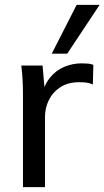

<svg xmlns="http://www.w3.org/2000/svg" viewBox="-20 -774 432 794"><path d="M75 0V-380Q75 -410 73.5 -441.5Q72 -473 68 -503H156L167 -377L152 -376Q162 -422 186.5 -452.5Q211 -483 245.5 -497.5Q280 -512 317 -512Q333 -512 344 -511Q355 -510 366 -506L364 -425Q349 -431 336.5 -432.5Q324 -434 306 -434Q262 -434 230.5 -414Q199 -394 182.5 -361Q166 -328 166 -290V0ZM194 -552 297 -754H392L258 -552Z"/></svg>

Font: Mulish ExtraLight Medium
Style: Regular
Weight: 500
Version: Version 3.603